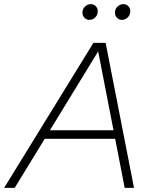

<svg xmlns="http://www.w3.org/2000/svg" viewBox="-64 -907 726 927"><path d="M-44 0 387 -700H446L583 0H538L492 -237H152L7 0ZM177 -278H484L410 -659ZM367 -811Q354 -811 344 -821Q334 -831 334 -846Q334 -863 346 -875Q358 -887 375 -887Q389 -887 398.5 -877Q408 -867 408 -853Q408 -835 396 -823Q384 -811 367 -811ZM524 -811Q511 -811 501 -821Q491 -831 491 -846Q491 -863 503 -875Q515 -887 532 -887Q546 -887 555.5 -877Q565 -867 565 -853Q565 -835 553 -823Q541 -811 524 -811Z"/></svg>

Font: Red Hat Display
Style: Italic
Weight: 300
Italic angle: -12°
Designer: Pentagram, MCKL
Foundry: Pentagram, MCKL
Version: Version 1.023